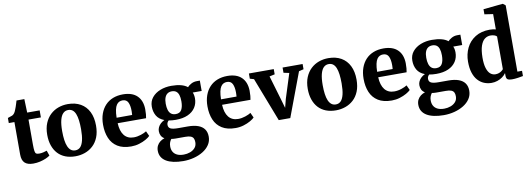

<svg xmlns="http://www.w3.org/2000/svg" viewBox="-75 -1327 5812 2100"><g transform="rotate(-10 2831.5 -276.5)"><path d="M200.5 9.5Q137 9.5 106 -20Q75 -49.5 75 -113.5V-473.5H12.5V-530Q24.5 -535 36.5 -538.5Q48.5 -542 59 -546Q69.5 -550 76 -556Q83.5 -562.5 88.5 -569.5Q93.5 -576.5 97.8 -585.5Q102 -594.5 106.5 -606Q112 -618.5 117.5 -634.8Q123 -651 128.5 -668.8Q134 -686.5 138.5 -702H225.5L230.5 -551.5H369V-473.5H231.5V-197.5Q231.5 -146.5 235.5 -123Q239.5 -99.5 250.5 -93.2Q261.5 -87 282.5 -87Q305.5 -87 329.2 -92.5Q353 -98 368.5 -104L388.5 -46.5Q371 -33 341.8 -20.2Q312.5 -7.5 276 1Q239.5 9.5 200.5 9.5Z M404 -273Q404 -347 426.8 -402Q449.5 -457 488.5 -493.5Q527.5 -530 577.5 -548Q627.5 -566 683 -566Q766 -566 825.2 -532Q884.5 -498 916 -434.2Q947.5 -370.5 947.5 -281.5Q947.5 -206 925 -150.8Q902.5 -95.5 863.2 -59.8Q824 -24 774 -6.5Q724 11 668.5 11Q606.5 11 557.5 -8.2Q508.5 -27.5 474.5 -64.2Q440.5 -101 422.2 -153.8Q404 -206.5 404 -273ZM678 -53Q712 -53 734.2 -76Q756.5 -99 768 -147Q779.5 -195 779.5 -270Q779.5 -325.5 774 -368.5Q768.5 -411.5 756.5 -441.2Q744.5 -471 724.8 -486.2Q705 -501.5 676.5 -501.5Q643 -501.5 619.8 -478.5Q596.5 -455.5 584.2 -407.8Q572 -360 572 -285Q572 -229 578 -186Q584 -143 596.8 -113.5Q609.5 -84 629.5 -68.5Q649.5 -53 678 -53Z M1288.5 11Q1195.5 11 1137.2 -25.5Q1079 -62 1051.8 -126.8Q1024.5 -191.5 1024.5 -275.5Q1024.5 -344 1044 -398Q1063.5 -452 1099 -489.5Q1134.5 -527 1184.2 -546.5Q1234 -566 1295 -566Q1398 -566 1452.2 -513.2Q1506.5 -460.5 1508.5 -365Q1508.5 -332 1506.5 -307.5Q1504.5 -283 1500.5 -265H1185Q1187 -220.5 1197.5 -186.5Q1208 -152.5 1226.5 -129.2Q1245 -106 1271.5 -94Q1298 -82 1332.5 -82Q1372 -82 1412.2 -95.5Q1452.5 -109 1475 -124L1500.5 -68.5Q1485 -52 1452.5 -33.5Q1420 -15 1377.2 -2Q1334.5 11 1288.5 11ZM1184 -326 1356.5 -326.5Q1357 -337.5 1357.8 -348.2Q1358.5 -359 1358.5 -370Q1358.5 -430.5 1341.2 -466.2Q1324 -502 1280 -502Q1260 -502 1243 -494Q1226 -486 1213 -466.8Q1200 -447.5 1192.5 -413.2Q1185 -379 1184 -326Z M1821.5 267.5Q1761 267.5 1713.5 257.2Q1666 247 1632.8 227Q1599.5 207 1582 177.2Q1564.5 147.5 1564.5 108Q1564.5 76.5 1577 52Q1589.5 27.5 1611.2 10.8Q1633 -6 1660 -14.5Q1635.5 -29 1624.2 -51Q1613 -73 1613 -101Q1613 -123 1623 -144Q1633 -165 1651.2 -182.2Q1669.5 -199.5 1694 -210.5Q1635 -233 1609.5 -277.2Q1584 -321.5 1584 -378.5Q1584 -437.5 1618.2 -479.5Q1652.5 -521.5 1709.2 -543.8Q1766 -566 1833 -566Q1895 -566 1939.2 -554.2Q1983.5 -542.5 2011.5 -519.5Q2023.5 -535 2052.5 -551.5Q2081.5 -568 2117 -568H2151V-453H2052Q2056.5 -444.5 2059 -434Q2061.5 -423.5 2063.2 -412.2Q2065 -401 2065 -389Q2065.5 -329.5 2036.2 -284.8Q2007 -240 1952 -215.5Q1897 -191 1819 -191Q1797 -191 1776.8 -192.8Q1756.5 -194.5 1739 -198Q1729 -188 1723.8 -177.2Q1718.5 -166.5 1718.5 -152.5Q1718.5 -122 1743.5 -109.5Q1768.5 -97 1829 -97H1934.5Q2002.5 -97 2048.2 -80.2Q2094 -63.5 2117.2 -30.5Q2140.5 2.5 2140.5 52Q2140.5 102 2114 142Q2087.5 182 2042 210Q1996.5 238 1939.5 252.8Q1882.5 267.5 1821.5 267.5ZM1838 198.5Q1875 198.5 1908.8 186.2Q1942.5 174 1964 149.2Q1985.5 124.5 1985.5 86.5Q1985.5 59.5 1976.5 42.8Q1967.5 26 1946.2 18Q1925 10 1888 10H1778.5Q1766 10 1754.5 8.8Q1743 7.5 1733 6Q1722 20 1714.2 39.2Q1706.5 58.5 1706.5 85Q1706.5 120 1721 145.2Q1735.5 170.5 1764.5 184.5Q1793.5 198.5 1838 198.5ZM1829 -253Q1875 -253 1894 -287Q1913 -321 1913 -380Q1913 -423 1903.8 -451Q1894.5 -479 1875.8 -492.5Q1857 -506 1828.5 -506Q1799.5 -506 1779.8 -492.2Q1760 -478.5 1749.8 -451.5Q1739.5 -424.5 1739.5 -383.5Q1739.5 -343.5 1748.5 -314Q1757.5 -284.5 1777.2 -268.8Q1797 -253 1829 -253Z M2448 11Q2355 11 2296.8 -25.5Q2238.5 -62 2211.2 -126.8Q2184 -191.5 2184 -275.5Q2184 -344 2203.5 -398Q2223 -452 2258.5 -489.5Q2294 -527 2343.8 -546.5Q2393.5 -566 2454.5 -566Q2557.5 -566 2611.8 -513.2Q2666 -460.5 2668 -365Q2668 -332 2666 -307.5Q2664 -283 2660 -265H2344.5Q2346.5 -220.5 2357 -186.5Q2367.5 -152.5 2386 -129.2Q2404.5 -106 2431 -94Q2457.5 -82 2492 -82Q2531.5 -82 2571.8 -95.5Q2612 -109 2634.5 -124L2660 -68.5Q2644.5 -52 2612 -33.5Q2579.5 -15 2536.8 -2Q2494 11 2448 11ZM2343.5 -326 2516 -326.5Q2516.5 -337.5 2517.2 -348.2Q2518 -359 2518 -370Q2518 -430.5 2500.8 -466.2Q2483.5 -502 2439.5 -502Q2419.5 -502 2402.5 -494Q2385.5 -486 2372.5 -466.8Q2359.5 -447.5 2352 -413.2Q2344.5 -379 2343.5 -326Z M2926 7.5 2737.5 -480.5 2693 -493.5V-551.5H2969V-493.5L2910 -480.5L2990 -210L3018 -112.5L3042.5 -208L3129 -480.5L3067 -493.5V-551.5H3289.5V-493.5L3237 -480.5L3054 7.5Z M3297.5 -273Q3297.5 -347 3320.2 -402Q3343 -457 3382 -493.5Q3421 -530 3471 -548Q3521 -566 3576.5 -566Q3659.5 -566 3718.8 -532Q3778 -498 3809.5 -434.2Q3841 -370.5 3841 -281.5Q3841 -206 3818.5 -150.8Q3796 -95.5 3756.8 -59.8Q3717.5 -24 3667.5 -6.5Q3617.5 11 3562 11Q3500 11 3451 -8.2Q3402 -27.5 3368 -64.2Q3334 -101 3315.8 -153.8Q3297.5 -206.5 3297.5 -273ZM3571.5 -53Q3605.5 -53 3627.8 -76Q3650 -99 3661.5 -147Q3673 -195 3673 -270Q3673 -325.5 3667.5 -368.5Q3662 -411.5 3650 -441.2Q3638 -471 3618.2 -486.2Q3598.5 -501.5 3570 -501.5Q3536.5 -501.5 3513.2 -478.5Q3490 -455.5 3477.8 -407.8Q3465.5 -360 3465.5 -285Q3465.5 -229 3471.5 -186Q3477.5 -143 3490.2 -113.5Q3503 -84 3523 -68.5Q3543 -53 3571.5 -53Z M4182 11Q4089 11 4030.8 -25.5Q3972.5 -62 3945.2 -126.8Q3918 -191.5 3918 -275.5Q3918 -344 3937.5 -398Q3957 -452 3992.5 -489.5Q4028 -527 4077.8 -546.5Q4127.5 -566 4188.5 -566Q4291.5 -566 4345.8 -513.2Q4400 -460.5 4402 -365Q4402 -332 4400 -307.5Q4398 -283 4394 -265H4078.5Q4080.5 -220.5 4091 -186.5Q4101.5 -152.5 4120 -129.2Q4138.5 -106 4165 -94Q4191.5 -82 4226 -82Q4265.5 -82 4305.8 -95.5Q4346 -109 4368.5 -124L4394 -68.5Q4378.5 -52 4346 -33.5Q4313.5 -15 4270.8 -2Q4228 11 4182 11ZM4077.5 -326 4250 -326.5Q4250.5 -337.5 4251.2 -348.2Q4252 -359 4252 -370Q4252 -430.5 4234.8 -466.2Q4217.5 -502 4173.5 -502Q4153.5 -502 4136.5 -494Q4119.5 -486 4106.5 -466.8Q4093.5 -447.5 4086 -413.2Q4078.5 -379 4077.5 -326Z M4715 267.5Q4654.5 267.5 4607 257.2Q4559.5 247 4526.2 227Q4493 207 4475.5 177.2Q4458 147.5 4458 108Q4458 76.5 4470.5 52Q4483 27.5 4504.8 10.8Q4526.5 -6 4553.5 -14.5Q4529 -29 4517.8 -51Q4506.5 -73 4506.5 -101Q4506.5 -123 4516.5 -144Q4526.5 -165 4544.8 -182.2Q4563 -199.5 4587.5 -210.5Q4528.5 -233 4503 -277.2Q4477.5 -321.5 4477.5 -378.5Q4477.5 -437.5 4511.8 -479.5Q4546 -521.5 4602.8 -543.8Q4659.5 -566 4726.5 -566Q4788.5 -566 4832.8 -554.2Q4877 -542.5 4905 -519.5Q4917 -535 4946 -551.5Q4975 -568 5010.5 -568H5044.5V-453H4945.5Q4950 -444.5 4952.5 -434Q4955 -423.5 4956.8 -412.2Q4958.5 -401 4958.5 -389Q4959 -329.5 4929.8 -284.8Q4900.5 -240 4845.5 -215.5Q4790.5 -191 4712.5 -191Q4690.5 -191 4670.2 -192.8Q4650 -194.5 4632.5 -198Q4622.5 -188 4617.2 -177.2Q4612 -166.5 4612 -152.5Q4612 -122 4637 -109.5Q4662 -97 4722.5 -97H4828Q4896 -97 4941.8 -80.2Q4987.5 -63.5 5010.8 -30.5Q5034 2.5 5034 52Q5034 102 5007.5 142Q4981 182 4935.5 210Q4890 238 4833 252.8Q4776 267.5 4715 267.5ZM4731.5 198.5Q4768.5 198.5 4802.2 186.2Q4836 174 4857.5 149.2Q4879 124.5 4879 86.5Q4879 59.5 4870 42.8Q4861 26 4839.8 18Q4818.5 10 4781.5 10H4672Q4659.5 10 4648 8.8Q4636.5 7.5 4626.5 6Q4615.5 20 4607.8 39.2Q4600 58.5 4600 85Q4600 120 4614.5 145.2Q4629 170.5 4658 184.5Q4687 198.5 4731.5 198.5ZM4722.5 -253Q4768.5 -253 4787.5 -287Q4806.5 -321 4806.5 -380Q4806.5 -423 4797.2 -451Q4788 -479 4769.2 -492.5Q4750.5 -506 4722 -506Q4693 -506 4673.2 -492.2Q4653.5 -478.5 4643.2 -451.5Q4633 -424.5 4633 -383.5Q4633 -343.5 4642 -314Q4651 -284.5 4670.8 -268.8Q4690.5 -253 4722.5 -253Z M5290.5 11Q5246.5 11 5207.5 -5Q5168.5 -21 5138.8 -54Q5109 -87 5092.2 -138.8Q5075.5 -190.5 5075.5 -261.5Q5075.5 -345 5109 -414Q5142.5 -483 5208.5 -524.5Q5274.5 -566 5369.5 -566Q5388 -566 5405.5 -563.5Q5423 -561 5436.5 -557.5V-727.5L5342 -741.5V-798L5554.5 -819.5H5560.5L5588.5 -797.5V-61.5H5640V-3.5Q5618.5 1 5583.2 6.2Q5548 11.5 5516 11.5Q5485 11.5 5468.8 1.8Q5452.5 -8 5452.5 -41.5V-69.5Q5437 -46.5 5411.8 -28.2Q5386.5 -10 5355.2 0.5Q5324 11 5290.5 11ZM5348 -74.5Q5369.5 -74.5 5386.8 -80.8Q5404 -87 5416.8 -96.8Q5429.5 -106.5 5436.5 -116V-478.5Q5430 -488 5410.2 -495Q5390.5 -502 5367.5 -502Q5331.5 -502 5302.8 -480.5Q5274 -459 5257 -410Q5240 -361 5239 -279Q5238.5 -206 5253 -160.8Q5267.5 -115.5 5292.2 -95Q5317 -74.5 5348 -74.5Z"/></g></svg>

Font: Merriweather 28pt ExtraBold
Style: Regular
Weight: 800
Version: Version 2.100